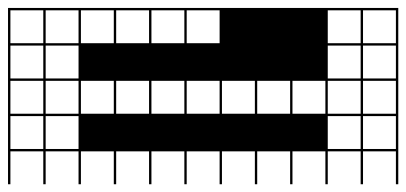

<svg xmlns="http://www.w3.org/2000/svg" viewBox="-296 -472 1046 495"><g transform="rotate(90 227.5 -224.0)"><path d="M454.5 278.8H0V187.9H6.1V272.7H90.9V187.9H0V-727.3H454.5V-721.2H369.7V-636.4H454.5V-630.3H369.7V-545.5H454.5V-539.4H369.7V-454.5H454.5V-448.5H369.7V-363.6H454.5V-357.6H369.7V-272.7H454.5V-266.7H369.7V-181.8H454.5V-175.8H369.7V-90.9H454.5V-84.8H369.7V0H454.5V6.1H369.7V90.9H454.5V97H369.7V181.8H454.5V187.9H369.7V272.7H454.5ZM90.9 -636.4V-721.2H6.1V-636.4ZM278.8 -636.4H363.6V-721.2H278.8ZM187.9 -636.4H272.7V-721.2H187.9ZM97 -636.4H181.8V-721.2H97ZM278.8 -545.5H363.6V-630.3H278.8ZM187.9 -545.5H272.7V-630.3H187.9ZM97 -545.5H181.8V-630.3H97ZM6.1 -545.5H90.9V-630.3H6.1ZM187.9 -454.5H272.7V-539.4H187.9ZM187.9 -363.6H272.7V-448.5H187.9ZM187.9 -272.7H272.7V-357.6H187.9ZM187.9 -181.8H272.7V-266.7H187.9ZM6.1 -181.8H90.9V-266.7H6.1ZM187.9 -90.9H272.7V-175.8H187.9ZM6.1 -90.9H90.9V-175.8H6.1ZM6.1 0H90.9V-84.8H6.1ZM187.9 0H272.7V-84.8H187.9ZM187.9 90.9H272.7V6.1H187.9ZM6.1 90.9H90.9V6.1H6.1ZM278.8 181.8H363.6V97H278.8ZM6.1 181.8H90.9V97H6.1ZM187.9 181.8H272.7V97H187.9ZM97 181.8H181.8V97H97ZM181.8 272.7V187.9H97V272.7ZM272.7 272.7V187.9H187.9V272.7ZM363.6 272.7V187.9H278.8V272.7Z"/></g></svg>

Font: Micro 5 Charted
Style: Regular
Weight: 400
Designer: Sarah Cadigan-Fried
Version: Version 1.000; ttfautohint (v1.8.4.7-5d5b)